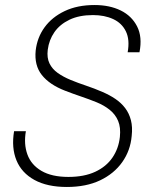

<svg xmlns="http://www.w3.org/2000/svg" viewBox="-20 -732 601 764"><path d="M246 12Q168 12 117 -16Q66 -44 45.5 -94Q25 -144 36 -210H83Q74 -159 89 -117.5Q104 -76 145 -52Q186 -28 252 -28Q315 -28 359 -48.5Q403 -69 427.5 -105Q452 -141 457 -187Q461 -225 450 -251Q439 -277 416.5 -295Q394 -313 364.5 -325Q335 -337 302.5 -348Q270 -359 239 -371Q177 -395 146.5 -433.5Q116 -472 122 -531Q128 -583 157.5 -623.5Q187 -664 237.5 -688Q288 -712 356 -712Q416 -712 460 -690.5Q504 -669 525.5 -627Q547 -585 535 -524H488Q497 -574 481 -607Q465 -640 430.5 -656Q396 -672 350 -672Q295 -672 256.5 -653.5Q218 -635 196.5 -604Q175 -573 170 -534Q166 -502 177 -479.5Q188 -457 210 -441.5Q232 -426 261 -414Q290 -402 323 -391Q356 -380 388 -366Q416 -354 439 -338.5Q462 -323 478 -302Q494 -281 501 -253.5Q508 -226 504 -191Q499 -133 466.5 -87Q434 -41 378.5 -14.5Q323 12 246 12Z"/></svg>

Font: DM Sans ExtraLight
Style: Italic
Weight: 250
Italic angle: -10°
Designer: Colophon Foundry, Jonny Pinhorn
Foundry: Colophon Foundry
Version: Version 4.004;gftools[0.9.30]